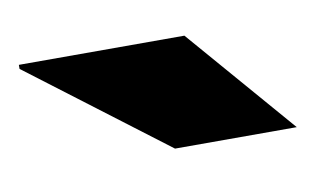

<svg xmlns="http://www.w3.org/2000/svg" viewBox="-32 -775 384 233"><g transform="rotate(-10 159.5 -658.5)"><path d="M319 -592H169L0 -720V-725H204Z"/></g></svg>

Font: Archivo Expanded ExtraBold
Style: Regular
Weight: 800
Width: 7
Designer: Hector Gatti
Foundry: Omnibus-Type
Version: Version 2.001; ttfautohint (v1.8.3)